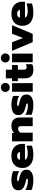

<svg xmlns="http://www.w3.org/2000/svg" viewBox="1813 -2593 795 4461"><g transform="rotate(-90 2210.5 -362.5)"><path d="M27 -28V-169Q68 -145 127.5 -128.5Q187 -112 235 -112Q264 -112 277 -115.5Q290 -119 290 -130Q290 -140 277.5 -145Q265 -150 231 -159L185 -172Q124 -190 88.5 -210.5Q53 -231 36.5 -260.5Q20 -290 20 -335Q20 -416 84 -455.5Q148 -495 259 -495Q312 -495 373.5 -483.5Q435 -472 465 -453V-314Q434 -334 382 -348.5Q330 -363 287 -363Q228 -363 228 -343Q228 -334 242.5 -328Q257 -322 293 -314L335 -304Q400 -287 435 -265Q470 -243 484 -213.5Q498 -184 498 -140Q498 -69 435.5 -27Q373 15 256 15Q196 15 130.5 4Q65 -7 27 -28Z M538 -238Q538 -357 611 -426Q684 -495 821 -495Q909 -495 971.5 -462.5Q1034 -430 1066 -373Q1098 -316 1098 -245V-180H728Q752 -116 873 -116Q921 -116 971.5 -123.5Q1022 -131 1057 -145V-20Q1019 -4 962 5.5Q905 15 845 15Q700 15 619 -51Q538 -117 538 -238ZM909 -296Q904 -328 881 -345.5Q858 -363 818 -363Q778 -363 755.5 -345Q733 -327 728 -296Z M1158 -480H1351V-433Q1382 -463 1424 -479Q1466 -495 1512 -495Q1615 -495 1663.5 -442.5Q1712 -390 1712 -298V0H1511V-270Q1511 -304 1496.5 -321.5Q1482 -339 1450 -339Q1390 -339 1358 -285V0H1158Z M1774 -28V-169Q1815 -145 1874.5 -128.5Q1934 -112 1982 -112Q2011 -112 2024 -115.5Q2037 -119 2037 -130Q2037 -140 2024.5 -145Q2012 -150 1978 -159L1932 -172Q1871 -190 1835.5 -210.5Q1800 -231 1783.5 -260.5Q1767 -290 1767 -335Q1767 -416 1831 -455.5Q1895 -495 2006 -495Q2059 -495 2120.5 -483.5Q2182 -472 2212 -453V-314Q2181 -334 2129 -348.5Q2077 -363 2034 -363Q1975 -363 1975 -343Q1975 -334 1989.5 -328Q2004 -322 2040 -314L2082 -304Q2147 -287 2182 -265Q2217 -243 2231 -213.5Q2245 -184 2245 -140Q2245 -69 2182.5 -27Q2120 15 2003 15Q1943 15 1877.5 4Q1812 -7 1774 -28Z M2305 -637Q2305 -681 2335 -710.5Q2365 -740 2410 -740Q2454 -740 2484.5 -710Q2515 -680 2515 -637Q2515 -593 2484.5 -563.5Q2454 -534 2410 -534Q2365 -534 2335 -563Q2305 -592 2305 -637ZM2310 -480H2510V0H2310Z M2621 -178V-345H2555V-480H2621V-624H2822V-480H2929V-345H2822V-207Q2822 -171 2835.5 -155.5Q2849 -140 2881 -140Q2917 -140 2950 -159V-11Q2921 2 2889.5 8.5Q2858 15 2810 15Q2717 15 2669 -37Q2621 -89 2621 -178Z M2990 -637Q2990 -681 3020 -710.5Q3050 -740 3095 -740Q3139 -740 3169.5 -710Q3200 -680 3200 -637Q3200 -593 3169.5 -563.5Q3139 -534 3095 -534Q3050 -534 3020 -563Q2990 -592 2990 -637ZM2995 -480H3195V0H2995Z M3260 -480H3460L3558 -228L3656 -480H3856L3654 0H3462Z M3841 -238Q3841 -357 3914 -426Q3987 -495 4124 -495Q4212 -495 4274.5 -462.5Q4337 -430 4369 -373Q4401 -316 4401 -245V-180H4031Q4055 -116 4176 -116Q4224 -116 4274.5 -123.5Q4325 -131 4360 -145V-20Q4322 -4 4265 5.5Q4208 15 4148 15Q4003 15 3922 -51Q3841 -117 3841 -238ZM4212 -296Q4207 -328 4184 -345.5Q4161 -363 4121 -363Q4081 -363 4058.5 -345Q4036 -327 4031 -296Z"/></g></svg>

Font: Prompt ExtraBold
Style: Regular
Weight: 800
Designer: Katatrad Team
Foundry: CadsonDemak
Version: Version 1.000